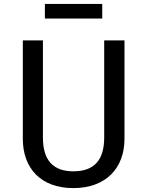

<svg xmlns="http://www.w3.org/2000/svg" viewBox="-20 -951 755 984"><path d="M504 -856V-931H210V-856ZM618 -744H514V-246C514 -131 463 -73 356 -73C251 -73 200 -131 200 -246V-744H97V-239C97 -91 187 13 356 13C524 13 618 -91 618 -239Z"/></svg>

Font: Glow Sans SC Normal Medium
Style: Regular
Weight: 600
Designer: Ryoko NISHIZUKA (kana, bopomofo & ideographs); Paul D. Hunt (Latin, Greek & Cyrillic); Sandoll Communications, Soo-young
Version: Version 0.93